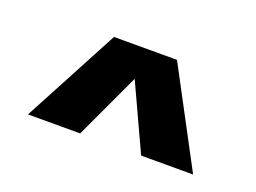

<svg xmlns="http://www.w3.org/2000/svg" viewBox="-49 -808 534 401"><g transform="rotate(20 218.0 -607.0)"><path d="M148.5 -713.5H288.5L402 -500H286.5L219 -646L151 -500H35Z"/></g></svg>

Font: Overused Grotesk
Style: Bold
Weight: 710
Version: Version 0.004